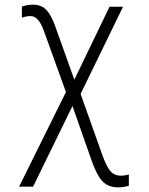

<svg xmlns="http://www.w3.org/2000/svg" viewBox="-20 -561 640 824"><path d="M533 236V188Q516 193 498 193Q470 193 452.5 172Q435 151 414 90L326 -158L508 -532H450L299 -219L216 -451Q199 -498 178 -519.5Q157 -541 120 -541Q106 -541 94.5 -538.5Q83 -536 74 -533V-485Q93 -492 111 -492Q145 -492 167 -432L263 -166L62 240H122L291 -106L370 119Q392 185 417 214Q442 243 487 243Q512 243 533 236Z"/></svg>

Font: Noto Sans Mono UI Light
Style: Regular
Weight: 300
Designer: Monotype Design team
Foundry: Monotype Imaging Inc.
Version: 1.000